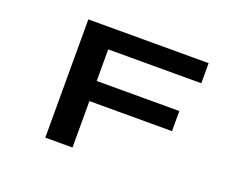

<svg xmlns="http://www.w3.org/2000/svg" viewBox="-114 -884 1277 1068"><g transform="rotate(20 525.0 -350.0)"><path d="M952.5 -581H401.5V-394H890.5V-275H401.5V0H240.5V-700H952.5Z"/></g></svg>

Font: League Mono Extended SemiBold
Style: Regular
Weight: 600
Width: 9
Designer: Tyler Finck
Foundry: The League of Moveable Type / Tyler Finck
Version: Version 2.210